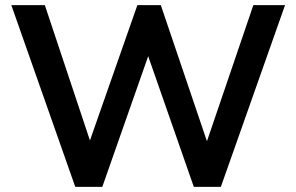

<svg xmlns="http://www.w3.org/2000/svg" viewBox="-20 -725 1150 745"><path d="M963 -705H1086L837 0H732L555 -507L377 0H272L24 -705H154L329 -180L513 -705H604L783 -177Z"/></svg>

Font: wassup Sans
Style: Bold
Weight: 700
Version: Version 2.001